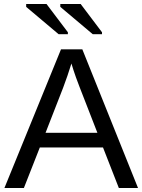

<svg xmlns="http://www.w3.org/2000/svg" viewBox="-20 -933 707 953"><path d="M177.7 -201.2 98.6 0H2L282.7 -688H388.7L665 0H569.8L491.2 -201.2ZM334.5 -617.7Q326.2 -590.3 314.7 -556.9Q303.2 -523.4 293.5 -498L206.1 -273.9H463.4L375 -501Q368.2 -518.1 356.9 -549.3Q345.7 -580.6 334.5 -617.7ZM440.4 -763.2 279.3 -898.9V-913.1H380.4L486.3 -772.9V-763.2ZM271 -763.2 109.9 -898.9V-913.1H210.9L316.9 -772.9V-763.2Z"/></svg>

Font: Arimo
Style: Regular
Weight: 400
Designer: Steve Matteson
Foundry: Monotype Imaging Inc.
Version: Version 1.33